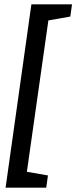

<svg xmlns="http://www.w3.org/2000/svg" viewBox="-20 -722 355 893"><path d="M6 151 126 -702H315L307 -645L205 -627L105 77L203 94L195 151Z"/></svg>

Font: Faustina Light SemiBold
Style: Italic
Weight: 600
Italic angle: -8°
Version: Version 1.200